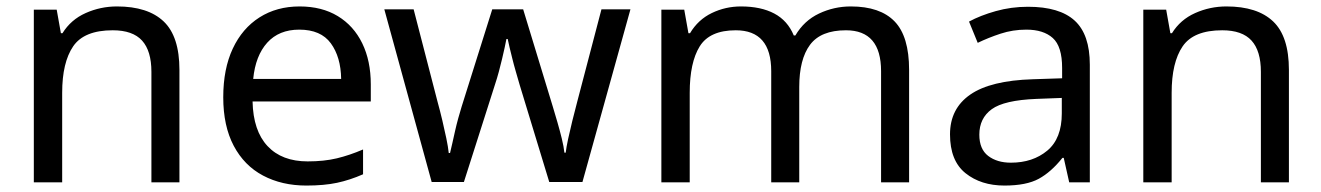

<svg xmlns="http://www.w3.org/2000/svg" viewBox="-20 -566 4102 596"><path d="M343 -546Q439 -546 488 -499.5Q537 -453 537 -349V0H450V-343Q450 -408 421 -440Q392 -472 330 -472Q241 -472 207 -422Q173 -372 173 -278V0H85V-536H156L169 -463H174Q200 -505 246 -525.5Q292 -546 343 -546Z M910 -546Q979 -546 1028.5 -516Q1078 -486 1104.5 -431.5Q1131 -377 1131 -304V-251H764Q766 -160 810.5 -112.5Q855 -65 935 -65Q986 -65 1025.5 -74.5Q1065 -84 1107 -102V-25Q1066 -7 1026 1.5Q986 10 931 10Q855 10 796.5 -21Q738 -52 705.5 -113.5Q673 -175 673 -264Q673 -352 702.5 -415Q732 -478 785.5 -512Q839 -546 910 -546ZM909 -474Q846 -474 809.5 -433.5Q773 -393 766 -321H1039Q1038 -389 1007 -431.5Q976 -474 909 -474Z M1593 -303Q1587 -324 1581 -344.5Q1575 -365 1570.5 -383.5Q1566 -402 1562 -418Q1558 -434 1556 -445H1552Q1550 -434 1546.5 -418Q1543 -402 1538.5 -383Q1534 -364 1528.5 -343.5Q1523 -323 1516 -302L1420 -1H1320L1173 -537H1264L1338 -251Q1346 -222 1353 -192.5Q1360 -163 1365.5 -136.5Q1371 -110 1373 -91H1377Q1380 -103 1384 -121Q1388 -139 1392.5 -159Q1397 -179 1402.5 -199Q1408 -219 1413 -235L1508 -537H1604L1696 -235Q1703 -212 1710.5 -186Q1718 -160 1724 -135.5Q1730 -111 1732 -92H1736Q1738 -109 1743.5 -134.5Q1749 -160 1756.5 -190.5Q1764 -221 1772 -251L1847 -537H1937L1788 -1H1685Z M2621 -546Q2712 -546 2757 -499.5Q2802 -453 2802 -349V0H2715V-345Q2715 -472 2606 -472Q2528 -472 2494.5 -427Q2461 -382 2461 -296V0H2374V-345Q2374 -472 2264 -472Q2183 -472 2152 -422Q2121 -372 2121 -278V0H2033V-536H2104L2117 -463H2122Q2147 -505 2189.5 -525.5Q2232 -546 2280 -546Q2342 -546 2383.5 -524Q2425 -502 2444 -456H2449Q2476 -502 2522.5 -524Q2569 -546 2621 -546Z M3171 -545Q3269 -545 3316 -502Q3363 -459 3363 -365V0H3299L3282 -76H3278Q3243 -32 3204.5 -11Q3166 10 3098 10Q3025 10 2977 -28.5Q2929 -67 2929 -149Q2929 -229 2992 -272.5Q3055 -316 3186 -320L3277 -323V-355Q3277 -422 3248 -448Q3219 -474 3166 -474Q3124 -474 3086 -461.5Q3048 -449 3015 -433L2988 -499Q3023 -518 3071 -531.5Q3119 -545 3171 -545ZM3197 -259Q3097 -255 3058.5 -227Q3020 -199 3020 -148Q3020 -103 3047.5 -82Q3075 -61 3118 -61Q3186 -61 3231 -98.5Q3276 -136 3276 -214V-262Z M3787 -546Q3883 -546 3932 -499.5Q3981 -453 3981 -349V0H3894V-343Q3894 -408 3865 -440Q3836 -472 3774 -472Q3685 -472 3651 -422Q3617 -372 3617 -278V0H3529V-536H3600L3613 -463H3618Q3644 -505 3690 -525.5Q3736 -546 3787 -546Z"/></svg>

Font: Noto Sans Kawi
Style: Regular
Weight: 400
Designer: Fadhl Haqq
Version: Version 1.000